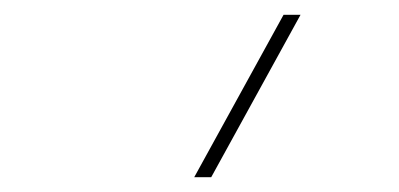

<svg xmlns="http://www.w3.org/2000/svg" viewBox="-20 -1020 540 260"><path d="M266 -780H243L364 -1000H387Z"/></svg>

Font: M PLUS 1 Code Thin
Style: Regular
Weight: 250
Designer: Coji Morishita
Foundry: UNDERFOREST DESIGN
Version: Version 1.002